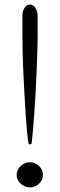

<svg xmlns="http://www.w3.org/2000/svg" viewBox="-20 -814 264 849"><path d="M169.9 -41Q169.9 -17.6 152.3 -1.5Q134.8 14.6 112.3 14.6Q89.8 14.6 71.8 -1.5Q53.7 -17.6 53.7 -41Q53.7 -63.5 71.8 -80.1Q89.8 -96.7 112.3 -96.7Q134.8 -96.7 152.3 -80.1Q169.9 -63.5 169.9 -41ZM120.1 -182.6Q120.1 -175.8 112.3 -175.8Q106.4 -175.8 105.5 -182.6Q102.5 -200.2 99.6 -231.4Q96.7 -262.7 93.8 -303.7Q90.8 -344.7 88.4 -392.1Q85.9 -439.5 83.5 -488.3Q81.1 -537.1 80.1 -584.5Q79.1 -631.8 79.1 -673.8Q79.1 -700.2 79.1 -715.8Q79.1 -731.4 79.1 -739.3Q79.1 -748 79.6 -752Q80.1 -755.9 80.1 -758.8Q80.1 -759.8 82 -765.6Q84 -771.5 87.4 -777.8Q90.8 -784.2 97.2 -789.1Q103.5 -793.9 112.3 -793.9Q121.1 -793.9 127.4 -789.1Q133.8 -784.2 137.2 -777.8Q140.6 -771.5 142.6 -765.6Q144.5 -759.8 144.5 -758.8Q145.5 -755.9 146 -752Q146.5 -748 146.5 -739.3Q146.5 -731.4 146.5 -715.8Q146.5 -700.2 146.5 -673.8Q146.5 -631.8 145 -584Q143.6 -536.1 141.6 -487.3Q139.6 -438.5 136.7 -391.1Q133.8 -343.8 130.9 -302.7Q127.9 -261.7 125 -230.5Q122.1 -199.2 120.1 -182.6Z"/></svg>

Font: Padauk GrcRegTest
Style: Regular
Weight: 500
Designer: Debbi Hosken
Foundry: SIL
Version: Version 2.0